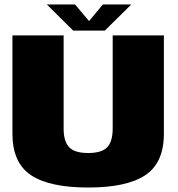

<svg xmlns="http://www.w3.org/2000/svg" viewBox="-20 -833 794 857"><path d="M373.5 4Q546 4 628.8 -51.2Q711.5 -106.5 711.5 -236.5V-675H483V-259.5Q483 -201.5 458.5 -175.8Q434 -150 373.5 -150Q313 -150 288.5 -176Q264 -202 264 -259.5V-675H35.5V-236.5Q35.5 -106.5 118.2 -51.2Q201 4 373.5 4ZM306.5 -696.5H448L566 -813H439L377.5 -739L315 -813H189Z"/></svg>

Font: Anybody UltraCondensed Thin Black
Style: Regular
Weight: 900
Version: Version 1.111